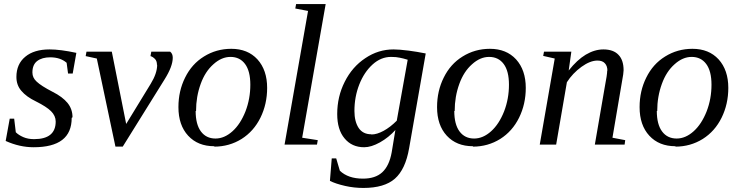

<svg xmlns="http://www.w3.org/2000/svg" viewBox="-20 -714 3649 948"><path d="M338 -135 334 -132Q334 -59 287 -23Q240 13 146 13Q77 13 8 -18L28 -128H50L58 -61Q72 -47 95 -37Q118 -27 148 -27Q255 -27 255 -114Q255 -142 232 -165Q210 -187 158 -213Q110 -236 85 -266Q61 -294 61 -334Q61 -398 105 -434Q148 -470 225 -470Q278 -470 357 -453L339 -351H316L309 -404Q278 -431 228 -431Q188 -431 164 -413Q140 -395 140 -356Q140 -330 161 -311Q183 -290 239 -261Q289 -236 314 -205Q338 -175 338 -135Z M756 -394H755Q755 -413 745 -423Q734 -434 723 -437L727 -459H820Q833 -449 833 -429Q833 -386 792 -321L586 10H550L458 -425L403 -437L407 -459H532L603 -102L724 -300Q756 -352 756 -394Z M948 -166H946Q946 -100 972 -65Q998 -30 1044 -30Q1088 -30 1128 -66Q1167 -101 1192 -164Q1216 -226 1216 -296Q1216 -363 1190 -398Q1164 -433 1118 -433Q1074 -433 1034 -397Q993 -361 971 -300Q948 -237 948 -166ZM1038 10V8Q957 8 909 -44Q861 -96 861 -185Q861 -265 894 -331Q927 -398 987 -435Q1048 -473 1122 -473Q1203 -473 1251 -421Q1299 -368 1299 -280Q1299 -200 1266 -133Q1233 -66 1173 -28Q1112 10 1038 10Z M1472 -34 1549 -22 1545 0H1385L1501 -660L1438 -672L1442 -694H1588Z M1813 -51 1814 -50Q1841 -50 1874 -68Q1907 -86 1939 -118L1993 -419Q1981 -422 1972 -425Q1966 -427 1954 -429Q1942 -431 1935 -432Q1928 -433 1911 -433Q1861 -433 1820 -396Q1778 -358 1754 -297Q1730 -236 1730 -166Q1730 -114 1751 -82Q1772 -51 1813 -51ZM1933 -77 1934 -74Q1899 -35 1856 -11Q1813 13 1778 13Q1717 13 1681 -31Q1645 -74 1645 -151Q1645 -237 1682 -310Q1719 -384 1784 -427Q1848 -470 1923 -470Q1951 -470 1998 -464Q2037 -459 2082 -450L2000 18Q1982 122 1930 168Q1878 214 1774 214Q1728 214 1684 204Q1636 193 1609 179L1618 68H1640L1658 129Q1699 168 1772 168Q1833 168 1867 137Q1902 105 1914 38Z M2225 -166H2223Q2223 -100 2249 -65Q2275 -30 2321 -30Q2365 -30 2405 -66Q2444 -101 2469 -164Q2493 -226 2493 -296Q2493 -363 2467 -398Q2441 -433 2395 -433Q2351 -433 2311 -397Q2270 -361 2248 -300Q2225 -237 2225 -166ZM2315 10V8Q2234 8 2186 -44Q2138 -96 2138 -185Q2138 -265 2171 -331Q2204 -398 2264 -435Q2325 -473 2399 -473Q2480 -473 2528 -421Q2576 -368 2576 -280Q2576 -200 2543 -133Q2510 -66 2450 -28Q2389 10 2315 10Z M2978 -365H2979Q2979 -388 2967 -401Q2955 -415 2930 -415Q2894 -415 2851 -384Q2807 -352 2779 -308L2726 0H2645L2719 -425L2662 -438L2666 -459H2801L2788 -366Q2829 -418 2872 -444Q2916 -470 2959 -470Q3009 -470 3034 -443Q3059 -417 3059 -367Q3059 -364 3057 -346Q3056 -341 3004 -34L3067 -22L3064 0H2917L2966 -284Q2978 -346 2978 -365Z M3225 -166H3223Q3223 -100 3249 -65Q3275 -30 3321 -30Q3365 -30 3405 -66Q3444 -101 3469 -164Q3493 -226 3493 -296Q3493 -363 3467 -398Q3441 -433 3395 -433Q3351 -433 3311 -397Q3270 -361 3248 -300Q3225 -237 3225 -166ZM3315 10V8Q3234 8 3186 -44Q3138 -96 3138 -185Q3138 -265 3171 -331Q3204 -398 3264 -435Q3325 -473 3399 -473Q3480 -473 3528 -421Q3576 -368 3576 -280Q3576 -200 3543 -133Q3510 -66 3450 -28Q3389 10 3315 10Z"/></svg>

Font: Libra Serif Modern
Style: Italic
Weight: 400
Italic angle: -12°
Designer: Stefan Peev, Context Ltd
Foundry: Stefan Peev, Context Ltd
Version: Version 1.000